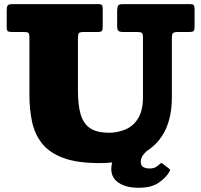

<svg xmlns="http://www.w3.org/2000/svg" viewBox="-20 -770 975 930"><path d="M652 139.5Q714.5 139.5 750.2 114Q786 88.5 801 61Q804 55.5 804 53Q804 50.5 799 47L767 22Q760.5 17 752.5 25.5Q745 33.5 734 39.8Q723 46 704.5 46Q686 46 674 39.2Q662 32.5 662 13.5Q662 -7 677 -24.2Q692 -41.5 711 -56.5Q730 -71.5 741.5 -84.5Q747.5 -91.5 741.2 -95.8Q735 -100 720.5 -111.5Q717 -114.5 703.5 -120.8Q690 -127 681.5 -121.5Q661.5 -108 634 -91.8Q606.5 -75.5 580.2 -55.2Q554 -35 536.5 -9.5Q519 16 519 48.5Q519 91.5 555 115.5Q591 139.5 652 139.5ZM645.5 -615Q661.5 -615 667 -610.8Q672.5 -606.5 672.5 -589.5V-300Q672.5 -234 648.8 -196.2Q625 -158.5 587.2 -142.8Q549.5 -127 507.5 -127Q450.5 -127 417.8 -148.2Q385 -169.5 371.2 -214.2Q357.5 -259 357.5 -330V-582Q357.5 -602.5 361.5 -608.8Q365.5 -615 385.5 -615H453Q469 -615 473.2 -619.8Q477.5 -624.5 477.5 -639.5V-726Q477.5 -740.5 474 -745.2Q470.5 -750 456.5 -750H39.5Q22 -750 17.2 -743.5Q12.5 -737 12.5 -718.5V-640.5Q12.5 -622 18.2 -618.5Q24 -615 42.5 -615H95.5Q112 -615 117.2 -611Q122.5 -607 122.5 -589.5V-310Q122.5 -241.5 135 -181.5Q147.5 -121.5 182.8 -76.2Q218 -31 285.2 -5.5Q352.5 20 462.5 20Q626 20 719.2 -59.5Q812.5 -139 812.5 -300V-584.5Q812.5 -605 818.2 -610Q824 -615 843.5 -615H894Q913 -615 917.8 -619.8Q922.5 -624.5 922.5 -642.5V-723Q922.5 -740 918.5 -745Q914.5 -750 898.5 -750H575.5Q555.5 -750 551.5 -742Q547.5 -734 547.5 -713.5V-643.5Q547.5 -626.5 553.5 -620.8Q559.5 -615 577.5 -615Z"/></svg>

Font: Besley Black
Style: Regular
Weight: 900
Designer: Owen Earl
Foundry: indestructible type*
Version: Version 2.001